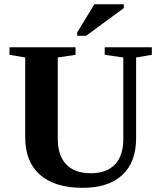

<svg xmlns="http://www.w3.org/2000/svg" viewBox="-20 -878 762 907"><path d="M409.2 -59.6Q482.4 -59.6 522.5 -100.6Q562.5 -141.6 562.5 -221.2V-606.4L474.6 -619.1V-654.8H697.3V-619.1L623 -606.4V-225.1Q623 -111.8 557.6 -51.3Q492.2 9.3 370.6 9.3Q239.3 9.3 169.2 -52Q99.1 -113.3 99.1 -229V-606.4L24.9 -619.1V-654.8H336.9V-619.1L252.9 -606.4V-222.2Q252.9 -143.6 292.7 -101.6Q332.5 -59.6 409.2 -59.6ZM344.7 -709V-725.1L425.8 -857.9H564.9V-839.8L386.7 -709Z"/></svg>

Font: Liberation Serif
Style: Bold
Weight: 700
Designer: Steve Matteson
Foundry: Ascender Corporation
Version: Version 2.1.5